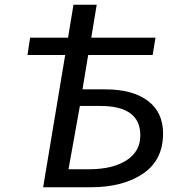

<svg xmlns="http://www.w3.org/2000/svg" viewBox="-20 -790 770 810"><path d="M255 -558H96L107 -631H267L290 -770H388L365 -631H636L624 -558H352L328 -413H424Q540 -413 604 -364.5Q668 -316 668 -227Q668 -115 583.5 -57.5Q499 0 362 0H162ZM572 -219Q572 -343 403 -343H317L269 -76H355Q455 -76 513.5 -113.5Q572 -151 572 -219Z"/></svg>

Font: Nebula Sans Medium
Style: Regular
Weight: 500
Italic angle: -9°
Designer: Paul D. Hunt for Adobe (as Source Sans)
Foundry: Nebula Entertainment & Broadcasting LLC
Version: Version 1.010